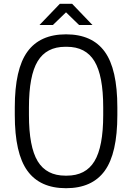

<svg xmlns="http://www.w3.org/2000/svg" viewBox="-20 -970 689 1001"><path d="M324.2 11.2Q188.5 11.2 122.8 -79.6Q57.1 -170.4 57.1 -370.1V-410.2Q57.1 -609.9 122.8 -700.4Q188.5 -791 324.2 -791Q460.4 -791 526.1 -700.4Q591.8 -609.9 591.8 -410.2V-370.1Q591.8 -170.4 526.1 -79.6Q460.4 11.2 324.2 11.2ZM320.8 -54.2H328.1Q426.8 -54.2 472.4 -129.4Q518.1 -204.6 518.1 -370.1V-410.2Q518.1 -575.7 472.4 -650.9Q426.8 -726.1 328.1 -726.1H320.8Q222.2 -726.1 176.5 -650.9Q130.9 -575.7 130.9 -410.2V-370.1Q130.9 -204.6 176.5 -129.4Q222.2 -54.2 320.8 -54.2ZM255.9 -839.8H186L292 -950.2H356L461.9 -839.8H392.1L324.2 -905.8Z"/></svg>

Font: Cooper Hewitt
Style: Book
Weight: 705
Designer: Village Type and Design LLC
Foundry: Cooper Hewitt Smithsonian Design Museum
Version: 1.000